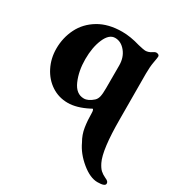

<svg xmlns="http://www.w3.org/2000/svg" viewBox="-169 -562 922 974"><g transform="rotate(30 292.0 -75.0)"><path d="M371 152Q351 118 345 79Q339 40 339 -2Q339 -12 337 -18Q335 -24 332 -24L323 -19Q259 14 207 14Q154 14 111.5 -14Q69 -42 44.5 -90.5Q20 -139 20 -196Q20 -260 47.5 -315Q75 -370 131 -403.5Q187 -437 268 -437Q316 -437 373 -420Q407 -412 415 -412Q435 -412 453 -425Q464 -432 469 -432Q478 -432 483 -428.5Q488 -425 488 -419Q488 -412 482.5 -382.5Q477 -353 477 -313L478 -48Q478 132 508 193Q520 217 532 228Q544 239 563 248Q575 253 579.5 258Q584 263 584 270Q584 287 539 287Q496 287 445.5 245.5Q395 204 371 152ZM320 -71Q331 -81 335 -98Q339 -115 339 -148V-281Q339 -328 313 -360Q287 -392 252 -392Q217 -392 195.5 -342.5Q174 -293 174 -223Q174 -154 197.5 -100Q221 -46 267 -46Q292 -46 320 -71Z"/></g></svg>

Font: EB Garamond ExtraBold
Style: Regular
Weight: 800
Designer: Georg Duffner and Octavio Pardo
Foundry: Georg Duffner
Version: Version 1.000